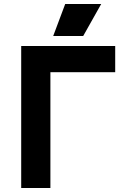

<svg xmlns="http://www.w3.org/2000/svg" viewBox="-20 -940 640 960"><path d="M86 0V-710H556V-579H232V0ZM246 -760 306 -920H486L396 -760Z"/></svg>

Font: Geist Mono UltraBlack
Style: Regular
Weight: 900
Monospace: yes
Designer: Basement.studio, Andrés Briganti, Mateo Zaragoza
Foundry: Basement.studio, Vercel, Andrés Briganti, Guido Ferreyra, Mateo Zaragoza
Version: Version 1.400; ttfautohint (v1.8.4.7-5d5b)